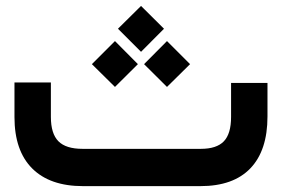

<svg xmlns="http://www.w3.org/2000/svg" viewBox="-20 -634 960 654"><path d="M261.2 -127H664.1Q717.8 -127 742.4 -152.6Q767.1 -178.2 767.1 -235.8V-332V-351.6H786.6H871.6H891.1V-332V-237.3Q891.1 -121.6 833 -60.8Q774.9 0 662.6 0H262.7Q149.9 0 89.6 -60.3Q29.3 -120.6 29.3 -235.4V-333.5V-353H48.8H133.8H153.3V-333.5V-235.8Q153.3 -178.7 179 -152.8Q204.6 -127 261.2 -127ZM381.8 -536.1 460.4 -613.8 538.6 -536.1 460.4 -457.5ZM470.7 -415.5 548.8 -494.1 627.4 -415.5 548.8 -337.9ZM293 -415.5 371.6 -494.1 449.7 -415.5 371.6 -337.9Z"/></svg>

Font: Shabnam WOL
Style: Bold-WOL
Weight: 700
Foundry: DejaVu fonts team - Redesigned by Saber Rastikerdar - Based on Vazir font
Version: Version 5.0.0